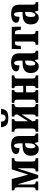

<svg xmlns="http://www.w3.org/2000/svg" viewBox="1521 -2315 804 3886"><g transform="rotate(-90 1923.0 -372.0)"><path d="M14 0H192V-53H181Q155 -53 143.5 -66.5Q132 -80 132 -124V-408H138L262 0H323L454 -408H460V-124Q460 -80 446 -66.5Q432 -53 407 -53H396V0H665V-53H658Q625 -53 611 -66.5Q597 -80 597 -124V-412Q597 -456 612 -469.5Q627 -483 658 -483H665V-536H438L332 -203L242 -536H14V-483H23Q46 -483 60.5 -470Q75 -457 75 -414V-122Q75 -79 61.5 -66Q48 -53 26 -53H14Z M844 10Q889 10 913 -9Q937 -28 965 -69H973L992 0H1165V-53H1162Q1134 -53 1123.5 -67.5Q1113 -82 1113 -123V-379Q1113 -473 1067 -511Q1021 -549 929 -549Q854 -549 801 -524.5Q748 -500 748 -447Q748 -380 868 -380Q868 -488 916 -488Q965 -488 965 -374V-319L897 -316Q714 -309 714 -153Q714 -70 752.5 -30Q791 10 844 10ZM902 -59Q865 -59 865 -149Q865 -203 880 -231Q895 -259 936 -263L966 -266V-191Q966 -132 948.5 -95.5Q931 -59 902 -59Z M1200 0H1453V-53H1447Q1430 -53 1421 -64Q1412 -75 1412 -107V-117L1549 -335V-112Q1549 -53 1516 -53H1508V0H1762V-53H1752Q1727 -53 1712 -67.5Q1697 -82 1697 -125V-414Q1697 -457 1712 -470Q1727 -483 1752 -483H1762V-536H1508V-483H1515Q1549 -483 1549 -433V-423L1412 -205V-431Q1412 -462 1422 -472.5Q1432 -483 1448 -483H1455V-536H1200V-483H1209Q1234 -483 1249 -470.5Q1264 -458 1264 -415V-121Q1264 -78 1249 -65.5Q1234 -53 1209 -53H1200ZM1479 -606Q1592 -606 1626 -648Q1660 -690 1665 -754H1553Q1550 -661 1478 -661Q1406 -661 1403 -754H1291Q1296 -689 1329 -647.5Q1362 -606 1479 -606Z M1786 0H2043V-53H2039Q2018 -53 2007.5 -65.5Q1997 -78 1997 -118V-246H2128V-118Q2128 -78 2117.5 -65.5Q2107 -53 2085 -53H2082V0H2340V-53H2331Q2306 -53 2291 -66.5Q2276 -80 2276 -118V-418Q2276 -458 2291 -470.5Q2306 -483 2331 -483H2340V-536H2082V-483H2085Q2107 -483 2117.5 -470.5Q2128 -458 2128 -418V-304H1997V-418Q1997 -458 2007 -470.5Q2017 -483 2039 -483H2043V-536H1786V-483H1796Q1820 -483 1834.5 -470.5Q1849 -458 1849 -418V-118Q1849 -78 1835 -65.5Q1821 -53 1796 -53H1786Z M2518 10Q2563 10 2587 -9Q2611 -28 2639 -69H2647L2666 0H2839V-53H2836Q2808 -53 2797.5 -67.5Q2787 -82 2787 -123V-379Q2787 -473 2741 -511Q2695 -549 2603 -549Q2528 -549 2475 -524.5Q2422 -500 2422 -447Q2422 -380 2542 -380Q2542 -488 2590 -488Q2639 -488 2639 -374V-319L2571 -316Q2388 -309 2388 -153Q2388 -70 2426.5 -30Q2465 10 2518 10ZM2576 -59Q2539 -59 2539 -149Q2539 -203 2554 -231Q2569 -259 2610 -263L2640 -266V-191Q2640 -132 2622.5 -95.5Q2605 -59 2576 -59Z M2960 0H3240V-53H3227Q3202 -53 3188 -66.5Q3174 -80 3174 -120V-473H3198Q3230 -473 3242 -456Q3254 -439 3258 -392L3262 -352H3327L3322 -536H2876L2872 -352H2936L2940 -392Q2944 -439 2956 -456Q2968 -473 3002 -473H3026V-120Q3026 -80 3010 -66.5Q2994 -53 2970 -53H2960Z M3502 10Q3547 10 3571 -9Q3595 -28 3623 -69H3631L3650 0H3823V-53H3820Q3792 -53 3781.5 -67.5Q3771 -82 3771 -123V-379Q3771 -473 3725 -511Q3679 -549 3587 -549Q3512 -549 3459 -524.5Q3406 -500 3406 -447Q3406 -380 3526 -380Q3526 -488 3574 -488Q3623 -488 3623 -374V-319L3555 -316Q3372 -309 3372 -153Q3372 -70 3410.5 -30Q3449 10 3502 10ZM3560 -59Q3523 -59 3523 -149Q3523 -203 3538 -231Q3553 -259 3594 -263L3624 -266V-191Q3624 -132 3606.5 -95.5Q3589 -59 3560 -59Z"/></g></svg>

Font: Noto Serif ExtraCondensed Extra
Style: Regular
Weight: 800
Width: 3
Designer: Monotype Design Team
Foundry: Monotype Imaging Inc.
Version: Version 1.002